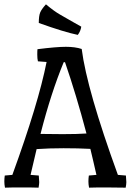

<svg xmlns="http://www.w3.org/2000/svg" viewBox="-21 -865 603 886"><path d="M152 -638Q240 -649 283 -649Q326 -649 356 -639Q380 -451 523 -58L560 -55Q562 -33 562 -24.5Q562 -16 559 1Q531 0 472 0Q413 0 390 1Q387 -14 387 -27.5Q387 -41 389 -55L424 -58Q419 -82 408 -127.5Q397 -173 396 -178Q339 -181 272.5 -181Q206 -181 148 -177L120 -58L158 -55Q160 -33 160 -24.5Q160 -16 157 1Q133 0 78.5 0Q24 0 2 1Q-1 -14 -1 -27.5Q-1 -41 1 -55L36 -58Q156 -387 194 -579L154 -582Q151 -594 151 -613Q151 -632 152 -638ZM166 -247Q200 -246 268 -246Q336 -246 378 -249Q331 -427 279 -578H273Q214 -435 166 -247ZM338 -704Q275 -717 158 -759Q158 -792 164.5 -807.5Q171 -823 191 -845Q229 -813 256.5 -797.5Q284 -782 290.5 -778Q297 -774 322 -760Q347 -746 354 -742Q351 -721 338 -704Z"/></svg>

Font: Port Lligat Slab
Style: Regular
Weight: 400
Designer: Dario Muhafara, Eduardo Rodriguez Tunni
Foundry: Tipo
Version: Version 1.002